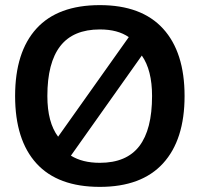

<svg xmlns="http://www.w3.org/2000/svg" viewBox="-20 -715 780 750"><path d="M39 -340Q39 -512 122.5 -603.5Q206 -695 370 -695Q533 -695 617 -603Q701 -511 701 -340Q701 -169 617 -77Q533 15 370 15Q206 15 122.5 -76.5Q39 -168 39 -340ZM483 -570Q440 -600 370 -600Q266 -600 215.5 -535Q165 -470 165 -340Q165 -237 207 -181ZM574 -340Q574 -441 534 -498L257 -107Q302 -79 370 -79Q474 -79 524 -144Q574 -209 574 -340Z"/></svg>

Font: Mitr
Style: Regular
Weight: 400
Designer: Thanarat Vachiruckul
Foundry: Cadson Demak
Version: Version 1.003